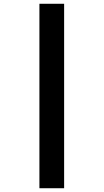

<svg xmlns="http://www.w3.org/2000/svg" viewBox="-20 -780 549 1018"><path d="M189 -760V218H320V-760Z"/></svg>

Font: Noto Sans Hebrew ExtraCondensed Black
Style: Regular
Weight: 900
Width: 2
Designer: Monotype Design Team
Foundry: Monotype Imaging Inc.
Version: Version 2.004